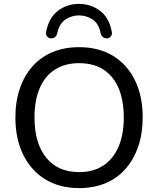

<svg xmlns="http://www.w3.org/2000/svg" viewBox="-20 -956 811 985"><path d="M386 9Q286 9 213 -35.5Q140 -80 99.5 -161.5Q59 -243 59 -353Q59 -436 82 -502.5Q105 -569 147.5 -616.5Q190 -664 250.5 -689Q311 -714 386 -714Q486 -714 559 -670Q632 -626 672 -545Q712 -464 712 -354Q712 -271 689 -204Q666 -137 623.5 -89Q581 -41 521 -16Q461 9 386 9ZM386 -73Q458 -73 509 -106Q560 -139 587.5 -202Q615 -265 615 -353Q615 -486 555.5 -559Q496 -632 386 -632Q314 -632 262.5 -599.5Q211 -567 184 -504.5Q157 -442 157 -353Q157 -221 217 -147Q277 -73 386 -73ZM240 -759Q229 -760 221 -770Q213 -780 217 -795Q232 -867 278.5 -901.5Q325 -936 385 -936Q445 -936 492 -901.5Q539 -867 553 -795Q557 -780 549 -770Q541 -760 530 -759Q521 -759 514 -762Q507 -765 503 -770.5Q499 -776 497 -783Q487 -835 455 -856Q423 -877 385 -877Q348 -877 316 -856Q284 -835 273 -783Q271 -776 267 -770.5Q263 -765 256.5 -762Q250 -759 240 -759Z"/></svg>

Font: Nunito Medium
Style: Regular
Weight: 500
Designer: Vernon Adams
Foundry: Vernon Adams
Version: Version 3.602